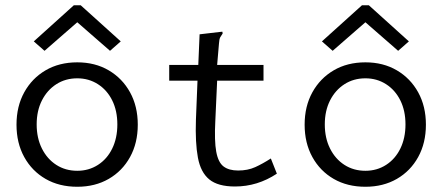

<svg xmlns="http://www.w3.org/2000/svg" viewBox="-20 -705 1690 733"><path d="M275 8Q206 8 154 -22Q102 -52 72.5 -105.5Q43 -159 43 -229Q43 -299 72.5 -352.5Q102 -406 154 -436.5Q206 -467 275 -467Q343 -467 395 -436.5Q447 -406 476.5 -352.5Q506 -299 506 -229Q506 -159 476.5 -105.5Q447 -52 395 -22Q343 8 275 8ZM275 -53Q319 -53 354 -75.5Q389 -98 408.5 -138Q428 -178 428 -230Q428 -282 408.5 -321.5Q389 -361 354 -383.5Q319 -406 275 -406Q230 -406 195 -383.5Q160 -361 140 -321.5Q120 -282 120 -230Q120 -178 140 -138Q160 -98 195 -75.5Q230 -53 275 -53ZM150 -511 109 -547 262 -685H288L441 -547L400 -511L275 -620Z M877 7Q812 7 779 -20Q746 -47 735.5 -103.5Q725 -160 728 -248L734 -397H626V-457H737L742 -574L819 -583L829 -584L830 -577Q825 -570 821 -563Q817 -556 816 -539L809 -457H986V-397H809L802 -243Q798 -167 805.5 -126Q813 -85 833.5 -69.5Q854 -54 889 -54Q926 -54 954.5 -67Q983 -80 1014 -100L1037 -42Q963 7 877 7Z M1375 8Q1306 8 1254 -22Q1202 -52 1172.5 -105.5Q1143 -159 1143 -229Q1143 -299 1172.5 -352.5Q1202 -406 1254 -436.5Q1306 -467 1375 -467Q1443 -467 1495 -436.5Q1547 -406 1576.5 -352.5Q1606 -299 1606 -229Q1606 -159 1576.5 -105.5Q1547 -52 1495 -22Q1443 8 1375 8ZM1375 -53Q1419 -53 1454 -75.5Q1489 -98 1508.5 -138Q1528 -178 1528 -230Q1528 -282 1508.5 -321.5Q1489 -361 1454 -383.5Q1419 -406 1375 -406Q1330 -406 1295 -383.5Q1260 -361 1240 -321.5Q1220 -282 1220 -230Q1220 -178 1240 -138Q1260 -98 1295 -75.5Q1330 -53 1375 -53ZM1250 -511 1209 -547 1362 -685H1388L1541 -547L1500 -511L1375 -620Z"/></svg>

Font: Inconsolata SemiExpanded
Style: Regular
Weight: 400
Width: 6
Monospace: yes
Designer: Raph Levien, Cyreal, Brenton Simpson
Foundry: Raph Levien, Cyreal, Google
Version: Version 3.000; ttfautohint (v1.8.2.53-6de2)